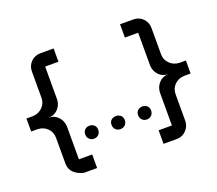

<svg xmlns="http://www.w3.org/2000/svg" viewBox="-84 -695 769 679"><g transform="rotate(-20 300.0 -355.0)"><path d="M125 -580H175V-530H125V-406Q124 -385 110 -370.5Q96 -356 75 -356Q96 -356 110 -341Q124 -326 125 -305V-181H175V-130H125Q104 -135 90 -147.5Q76 -160 75 -181V-280Q75 -302 60.5 -316Q46 -330 25 -331H0V-380H25Q46 -381 60.5 -395.5Q75 -410 75 -430V-530Q75 -551 89.5 -565.5Q104 -580 125 -580ZM475 -580Q496 -580 510.5 -565.5Q525 -551 525 -530V-430Q525 -410 539.5 -395.5Q554 -381 575 -380H600V-331H575Q554 -330 539.5 -316Q525 -302 525 -280V-181Q525 -160 510.5 -145Q496 -130 475 -130H425V-181H475V-305Q476 -326 490 -341Q504 -356 525 -356Q504 -356 490 -370.5Q476 -385 475 -406V-530H425V-580ZM300 -280Q311 -280 318 -273.5Q325 -267 325 -256Q325 -245 318 -238Q311 -231 300 -231Q289 -231 282 -238Q275 -245 275 -256Q275 -267 282 -273.5Q289 -280 300 -280ZM200 -280Q211 -280 218 -273.5Q225 -267 225 -256Q225 -245 218 -238Q211 -231 200.5 -231Q190 -231 183 -238Q176 -245 176 -256Q176 -267 183 -273.5Q190 -280 200 -280ZM400 -280Q410 -280 417 -273.5Q424 -267 424 -256Q424 -245 417 -238Q410 -231 399.5 -231Q389 -231 382 -238Q375 -245 375 -256Q375 -267 382 -273.5Q389 -280 400 -280Z"/></g></svg>

Font: SauceCodePro Nerd Font Mono
Style: Regular
Weight: 500
Monospace: yes
Designer: Paul D. Hunt, Teo Tuominen
Foundry: Adobe Systems Incorporated
Version: Version 2.030;PS 1.000;hotconv 16.6.51;makeotf.lib2.5.65220;